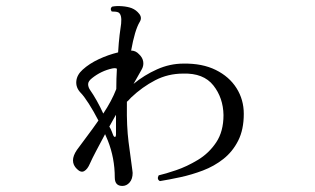

<svg xmlns="http://www.w3.org/2000/svg" viewBox="-20 -594 1040 634"><path d="M384 20Q359 20 359 -8Q359 -72 336 -130L327 -151Q311 -121 297.5 -95.5Q284 -70 277 -54Q269 -35 258 -29Q247 -23 234 -36Q208 -61 234 -99Q250 -121 268.5 -145.5Q287 -170 305 -196Q289 -227 273 -252Q257 -277 246 -288Q230 -305 232 -326Q234 -347 253 -364Q275 -384 306 -398.5Q337 -413 370 -421Q372 -454 375 -479Q378 -504 380 -516Q383 -546 371 -553Q367 -555 360.5 -555.5Q354 -556 349 -556Q342 -565 350 -572Q364 -575 383 -573.5Q402 -572 415 -567Q430 -561 440 -548Q450 -535 441 -521Q425 -494 413 -427Q428 -427 439 -415Q451 -404 453 -390Q455 -376 447 -363L421 -317Q456 -346 498.5 -365Q541 -384 586 -384Q648 -385 692.5 -363Q737 -341 761 -303Q785 -265 785 -218Q785 -166 766.5 -129.5Q748 -93 717.5 -69Q687 -45 650 -31Q613 -17 576 -9Q539 -1 508 4Q497 -2 504 -15Q526 -20 561.5 -32Q597 -44 633.5 -66Q670 -88 694 -124Q718 -160 718 -214Q717 -271 684.5 -312Q652 -353 585 -351Q535 -351 492.5 -329Q450 -307 413 -272Q409 -268 406 -264.5Q403 -261 399 -258V-246Q398 -177 404.5 -125.5Q411 -74 415 -47Q416 -38 417 -32Q418 -26 418 -23Q418 -3 408 8.5Q398 20 384 20ZM321 -219Q349 -261 364 -300Q364 -317 364.5 -334Q365 -351 366 -367Q362 -370 351 -368Q314 -360 284 -336Q271 -326 271 -316Q271 -306 278 -296Q288 -282 299.5 -261.5Q311 -241 321 -219ZM354 -147Q357 -141 360 -142Q363 -143 363 -149Q363 -160 363 -171Q363 -182 363 -193Q363 -198 363 -204Q363 -210 363 -215L360 -210L341 -176Q346 -168 349 -160Q352 -152 354 -147Z"/></svg>

Font: Zen Old Mincho Medium
Style: Regular
Weight: 500
Designer: Yoshimichi Ohira
Foundry: Positype
Version: Version 1.500